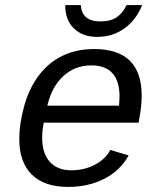

<svg xmlns="http://www.w3.org/2000/svg" viewBox="-20 -733 640 763"><path d="M153.8 -245.6Q147.5 -211.9 147.5 -186.5Q147.5 -123.5 178 -89.8Q208.5 -56.2 263.7 -56.2Q313.5 -56.2 355.7 -77.6Q397.9 -99.1 418.5 -137.2L491.2 -115.2Q457.5 -54.7 394.3 -22.5Q331.1 9.8 251 9.8Q156.2 9.8 106.4 -39.3Q56.6 -88.4 56.6 -180.7Q56.6 -241.2 76.2 -311.8Q95.7 -382.3 134.8 -433.8Q173.8 -485.4 229 -511.7Q284.2 -538.1 354.5 -538.1Q543 -538.1 543 -353Q543 -308.6 532.7 -257.3L530.8 -245.6ZM342.8 -473.1Q277.8 -473.1 231.7 -430.7Q185.5 -388.2 168 -313H453.1L455.1 -348.1Q455.1 -473.1 342.8 -473.1ZM366.7 -586.4Q308.1 -586.4 273.7 -620.1Q239.3 -653.8 239.3 -710V-712.9H301.3Q305.2 -647.9 378.9 -647.9Q420.4 -647.9 444.6 -665Q468.8 -682.1 482.9 -712.9H544.9Q521 -653.3 474.1 -619.9Q427.2 -586.4 366.7 -586.4Z"/></svg>

Font: Cousine
Style: Italic
Weight: 400
Italic angle: -12°
Monospace: yes
Designer: Steve Matteson
Foundry: Monotype Imaging Inc.
Version: Version 1.21